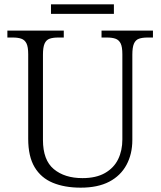

<svg xmlns="http://www.w3.org/2000/svg" viewBox="-20 -855 740 885"><path d="M352 10Q278 10 223.5 -12.5Q169 -35 139.5 -84.5Q110 -134 110 -215V-605Q110 -639 102 -655Q94 -671 78.5 -676.5Q63 -682 40 -682H14V-714H274V-682H248Q224 -682 208.5 -676.5Q193 -671 185.5 -654Q178 -637 178 -603V-210Q178 -117 228 -75.5Q278 -34 360 -34Q423 -34 464 -57.5Q505 -81 524.5 -121Q544 -161 544 -212V-605Q544 -639 536 -655Q528 -671 512.5 -676.5Q497 -682 474 -682H448V-714H685V-682H660Q636 -682 620.5 -676.5Q605 -671 597.5 -654Q590 -637 590 -603V-210Q590 -145 563 -95Q536 -45 483.5 -17.5Q431 10 352 10ZM215 -791V-835H505V-791Z"/></svg>

Font: Noto Serif Armenian Light
Style: Regular
Weight: 300
Version: Version 2.007